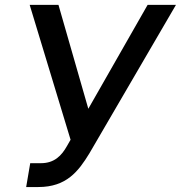

<svg xmlns="http://www.w3.org/2000/svg" viewBox="-20 -747 732 777"><path d="M85.9 9.9H135.3C248.9 9.9 297.2 -53.6 341.6 -126.1L692.1 -727.3H577.4L337.4 -306.8L216.6 -727.3H100.1L265.6 -181.5L250.7 -155.5C229.4 -117.5 200.3 -86.6 145.6 -86.6H102.3Z"/></svg>

Font: Margiela Sans Medium
Style: Italic
Weight: 500
Italic angle: -9.39999°
Designer: Stefan Endress, Andreas Faust
Version: Version 1.100;FEAKit 1.0